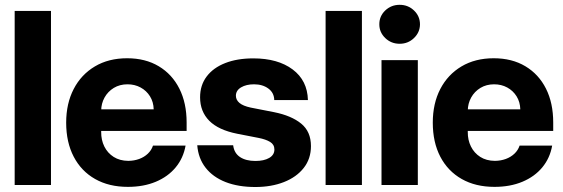

<svg xmlns="http://www.w3.org/2000/svg" viewBox="-20 -764 2327 793"><path d="M190.6 -718.8V0H40.6V-718.8Z M508.2 7.8Q430 7.8 372.8 -24.7Q315.6 -57.1 284.5 -116.7Q253.3 -176.3 253.3 -257.4Q253.3 -336.4 284.3 -396.2Q315.2 -456 371.9 -489.7Q428.5 -523.4 505.1 -523.4Q580.4 -523.4 635.6 -490.4Q690.9 -457.4 720.8 -397.9Q750.8 -338.5 750.8 -258V-223.2H305.9V-312.3H614.8Q614 -343 599.5 -366.2Q585 -389.5 560.8 -402.6Q536.6 -415.8 506.6 -415.8Q474.6 -415.8 450 -400.9Q425.5 -385.9 411.8 -361.2Q398.1 -336.5 397.9 -306.8V-219.1Q397.6 -185.9 410.9 -158.9Q424.3 -131.9 449.5 -115.9Q474.6 -99.9 510 -99.6Q534.3 -99.9 555 -107.5Q575.7 -115.1 590.6 -129.3Q605.6 -143.5 611.9 -162.7H746.5Q737.3 -111 705.6 -72.7Q673.9 -34.4 623.5 -13.3Q573 7.8 508.2 7.8Z M1251.8 -350.6H1112.7Q1112.2 -380.8 1088.4 -398.3Q1064.6 -415.8 1029.1 -415.8Q997 -415.8 975.6 -403.1Q954.3 -390.3 954.3 -368.6Q954.3 -351.3 969 -338.9Q983.7 -326.5 1015.2 -319.7L1111.7 -300.8Q1183.6 -286.4 1223.9 -253.5Q1264.3 -220.5 1264.3 -160.7Q1264.3 -108.2 1234.4 -70.3Q1204.5 -32.3 1152.6 -12Q1100.7 8.4 1034.6 8.4Q963.9 8.4 911.6 -12.1Q859.4 -32.6 829.2 -71.2Q799 -109.8 794.7 -163.9H943Q947.1 -131.4 971.4 -115.3Q995.7 -99.2 1035 -99.2Q1070.2 -99.2 1091.7 -111.6Q1113.3 -124 1113.3 -146.5Q1113.3 -167 1095.6 -177.8Q1077.8 -188.6 1048.4 -194.3L960.2 -211.5Q882.2 -226.9 844.3 -265.2Q806.4 -303.6 806.4 -362.1Q806.4 -412.2 833.6 -448.1Q860.7 -484.1 910.2 -503.5Q959.6 -522.9 1026.2 -522.9Q1127.5 -522.9 1188.7 -477.2Q1249.8 -431.5 1251.8 -350.6Z M1474.8 -718.8V0H1324.8V-718.8Z M1555.7 0V-515.6H1705.7V0ZM1630.7 -583.2Q1595.7 -583.2 1571.1 -606.9Q1546.5 -630.7 1546.7 -663.7Q1546.5 -697.2 1571.1 -720.7Q1595.7 -744.1 1630.7 -744.1Q1665.4 -744.1 1689.9 -720.7Q1714.5 -697.2 1714.6 -663.7Q1714.5 -630.7 1689.9 -606.9Q1665.4 -583.2 1630.7 -583.2Z M2022.4 7.8Q1944.1 7.8 1887 -24.7Q1829.8 -57.1 1798.6 -116.7Q1767.5 -176.3 1767.5 -257.4Q1767.5 -336.4 1798.4 -396.2Q1829.4 -456 1886 -489.7Q1942.7 -523.4 2019.2 -523.4Q2094.5 -523.4 2149.8 -490.4Q2205.1 -457.4 2235 -397.9Q2264.9 -338.5 2264.9 -258V-223.2H1820V-312.3H2129Q2128.1 -343 2113.6 -366.2Q2099.1 -389.5 2075 -402.6Q2050.8 -415.8 2020.8 -415.8Q1988.8 -415.8 1964.2 -400.9Q1939.6 -385.9 1926 -361.2Q1912.3 -336.5 1912 -306.8V-219.1Q1911.7 -185.9 1925.1 -158.9Q1938.5 -131.9 1963.6 -115.9Q1988.8 -99.9 2024.1 -99.6Q2048.4 -99.9 2069.1 -107.5Q2089.8 -115.1 2104.8 -129.3Q2119.7 -143.5 2126.1 -162.7H2260.6Q2251.5 -111 2219.8 -72.7Q2188.1 -34.4 2137.6 -13.3Q2087.2 7.8 2022.4 7.8Z"/></svg>

Font: Inter Display V
Style: Regular
Weight: 400
Designer: Rasmus Andersson
Foundry: rsms
Version: Version 3.015;git-src